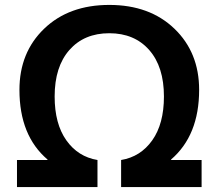

<svg xmlns="http://www.w3.org/2000/svg" viewBox="-20 -760 888 780"><path d="M202 -368Q202 -257 249.5 -190Q297 -123 376 -110V0H49V-110H173V-112Q59 -209 59 -395Q59 -547 159.5 -643.5Q260 -740 424 -740Q588 -740 688.5 -643.5Q789 -547 789 -395Q789 -210 675 -112V-110H799V0H472V-110Q551 -123 598.5 -190Q646 -257 646 -368Q646 -489 586 -557Q526 -625 424 -625Q322 -625 262 -557Q202 -489 202 -368Z"/></svg>

Font: M PLUS 1p
Style: Bold
Weight: 700
Version: Version 1.062